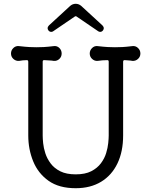

<svg xmlns="http://www.w3.org/2000/svg" viewBox="-20 -974 798 1012"><path d="M385 -886Q379 -891 373 -886L260 -809Q256 -806 250 -806Q241 -806 235 -814Q231 -820 231 -825Q231 -833 238 -840L350 -943Q363 -954 379 -954Q395 -954 408 -943L520 -840Q527 -833 527 -825Q527 -820 523 -814Q517 -806 508 -806Q503 -806 498 -809ZM678 -731Q695 -733 707.5 -721Q720 -709 720 -692Q720 -675 707.5 -663.5Q695 -652 678 -653Q669 -655 659 -655.5Q649 -656 638 -657H636Q629 -657 629 -648V-260Q629 -175 599 -112.5Q569 -50 513 -16Q457 18 379 18Q291 18 236 -21Q181 -60 155 -123.5Q129 -187 129 -260V-648Q129 -657 122 -657Q111 -657 100.5 -656Q90 -655 80 -653Q63 -652 50.5 -663.5Q38 -675 38 -692Q38 -709 50.5 -721Q63 -733 80 -731Q115 -727 135 -726Q155 -725 172 -725Q192 -725 211 -726Q230 -727 264 -731Q281 -733 293 -721Q305 -709 305 -692Q305 -675 293 -663.5Q281 -652 264 -653Q253 -655 240 -655.5Q227 -656 214 -657H212Q205 -657 205 -649V-259Q205 -244 207.5 -219Q210 -194 219 -166Q228 -138 247 -112.5Q266 -87 298 -71Q330 -55 379 -55Q429 -55 461 -71.5Q493 -88 512 -113.5Q531 -139 539.5 -167Q548 -195 550.5 -220Q553 -245 553 -259V-649Q553 -657 546 -657Q533 -657 519.5 -656Q506 -655 494 -653Q478 -652 465.5 -663.5Q453 -675 453 -692Q453 -709 465.5 -721Q478 -733 494 -731Q529 -727 549 -726Q569 -725 586 -725Q606 -725 625.5 -726Q645 -727 678 -731Z"/></svg>

Font: Kiwi Maru
Style: Regular
Weight: 400
Designer: Hiroki-Chan
Version: Version 1.100